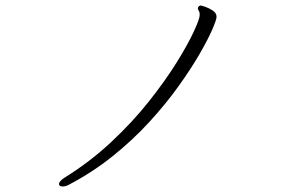

<svg xmlns="http://www.w3.org/2000/svg" viewBox="-20 -665 1040 696"><path d="M229 5Q315 -40 388.5 -99Q462 -158 521.5 -223Q581 -288 626.5 -351.5Q672 -415 703 -468.5Q734 -522 749.5 -558Q765 -594 765 -604Q765 -618 751 -627Q737 -636 723.5 -640.5Q710 -645 709 -645Q703 -645 700 -641Q697 -637 697 -635Q697 -631 700.5 -626Q704 -621 704 -611Q704 -597 682.5 -550.5Q661 -504 620 -438Q579 -372 519.5 -297Q460 -222 383 -150Q306 -78 214 -21Q194 -8 194 2Q194 11 208 11Q217 11 229 5Z"/></svg>

Font: Klee One
Style: Regular
Weight: 400
Designer: Fontworks Inc.
Foundry: Fontworks Inc.
Version: Version 1.100